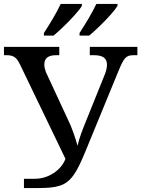

<svg xmlns="http://www.w3.org/2000/svg" viewBox="-20 -951 715 971"><path d="M674.8 -671.9H655.8Q641.1 -671.9 631.1 -668.7Q621.1 -665.5 613 -656.7Q605 -647.9 597.4 -632.8Q589.8 -617.7 580.1 -594.2L411.1 -183.1Q395 -144 380.9 -115Q366.7 -85.9 352.3 -65.7Q337.9 -45.4 321.5 -32.5Q305.2 -19.5 284.2 -12.5Q263.2 -5.4 236.3 -2.7Q209.5 0 173.8 0H101.1V-46.9H155.8Q181.2 -46.9 205.3 -54.2Q229.5 -61.5 250.2 -75Q271 -88.4 286.9 -106.9Q302.7 -125.5 311 -147.9L84 -619.1Q76.7 -634.3 70.3 -644.3Q64 -654.3 55.9 -660.4Q47.9 -666.5 37.8 -669.2Q27.8 -671.9 13.2 -671.9H0V-713.9H279.8V-671.9H264.2Q233.9 -671.9 219 -660.4Q204.1 -648.9 204.1 -624Q204.1 -615.7 206.1 -606.9Q208 -598.1 211.9 -586.9L321.8 -350.1Q338.9 -314.9 351.3 -279.8Q363.8 -244.6 372.1 -213.9Q375.5 -229.5 380.1 -244.6Q384.8 -259.8 390.4 -275.4Q396 -291 402.8 -308.3Q409.7 -325.7 418 -346.2L512.2 -580.1Q516.6 -592.3 518.8 -603.5Q521 -614.7 521 -623Q521 -648.9 504.6 -660.4Q488.3 -671.9 455.1 -671.9H434.1V-713.9H674.8ZM202.1 -771V-784.2Q212.4 -800.3 224.1 -818.8Q235.8 -837.4 247.3 -856.9Q258.8 -876.5 269 -895.5Q279.3 -914.6 287.1 -931.2H394V-920.9Q388.7 -912.1 379.2 -900.1Q369.6 -888.2 357.4 -874.5Q345.2 -860.8 331.3 -846.4Q317.4 -832 303.2 -818.4Q289.1 -804.7 275.6 -792.5Q262.2 -780.3 251 -771ZM382.3 -771V-784.2Q392.6 -800.3 404.3 -818.8Q416 -837.4 427.5 -856.9Q439 -876.5 449.2 -895.5Q459.5 -914.6 467.3 -931.2H574.2V-920.9Q568.8 -912.1 559.3 -900.1Q549.8 -888.2 537.6 -874.5Q525.4 -860.8 511.5 -846.4Q497.6 -832 483.4 -818.4Q469.2 -804.7 455.8 -792.5Q442.4 -780.3 431.2 -771Z"/></svg>

Font: Droid-TTFautohint Serif
Style: Regular
Weight: 400
Foundry: Ascender Corporation
Version: Version 1.00; ttfautohint (v1.00rc1.4-1a1c-dirty) -l 8 -r 50